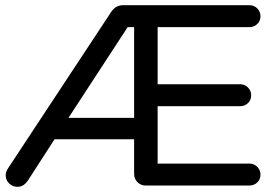

<svg xmlns="http://www.w3.org/2000/svg" viewBox="-20 -718 1080 743"><path d="M499 -613H474L245 -262H499ZM945 -85Q963 -85 975.5 -72.5Q988 -60 988 -42Q988 -24 975.5 -12Q963 0 945 0H544Q525 0 512 -13Q499 -26 499 -45V-179H191L89 -21Q72 5 48 5Q29 5 15.5 -8Q2 -21 2 -40Q2 -53 12 -68L411 -673Q428 -698 457 -698H945Q963 -698 975.5 -685.5Q988 -673 988 -655Q988 -637 975.5 -625Q963 -613 945 -613H590V-392H909Q927 -392 939.5 -379.5Q952 -367 952 -349Q952 -331 939.5 -319Q927 -307 909 -307H590V-85Z"/></svg>

Font: VarelaRound
Style: Regular
Weight: 400
Designer: Joe Prince, Avraham Cornfeld
Foundry: Joe Prince, Avraham Cornfeld
Version: Version 2.000;PS 002.000;hotconv 1.0.88;makeotf.lib2.5.64775